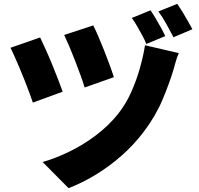

<svg xmlns="http://www.w3.org/2000/svg" viewBox="-20 -896 1040 1005"><path d="M468 -763Q478 -744 493 -709.5Q508 -675 524 -634.5Q540 -594 554 -556Q568 -518 576 -492L423 -438Q416 -463 402.5 -499.5Q389 -536 374 -575.5Q359 -615 343.5 -651.5Q328 -688 316 -713ZM916 -618Q906 -596 899.5 -572Q893 -548 887 -528Q867 -461 831 -375Q795 -289 733 -207Q680 -137 615.5 -80.5Q551 -24 481 18.5Q411 61 339 89L203 -48Q270 -67 341.5 -101.5Q413 -136 480.5 -186.5Q548 -237 599 -301Q640 -353 668 -416.5Q696 -480 713.5 -543.5Q731 -607 739 -659ZM190 -700Q202 -675 219 -637.5Q236 -600 253 -558.5Q270 -517 284.5 -479.5Q299 -442 308 -416L152 -359Q145 -379 134.5 -408.5Q124 -438 110.5 -471.5Q97 -505 83 -538.5Q69 -572 56.5 -600Q44 -628 35 -646ZM768 -842Q781 -823 795.5 -798.5Q810 -774 823.5 -749.5Q837 -725 845 -707L746 -666Q737 -688 724 -712Q711 -736 697.5 -759.5Q684 -783 670 -802ZM908 -876Q921 -857 936 -832.5Q951 -808 964.5 -784Q978 -760 987 -743L888 -701Q872 -732 851 -770Q830 -808 809 -836Z"/></svg>

Font: Noto Sans JP Thin Black
Style: Regular
Weight: 900
Version: Version 2.004-H2;hotconv 1.0.118;makeotfexe 2.5.65603